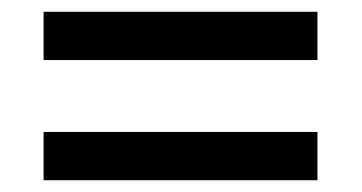

<svg xmlns="http://www.w3.org/2000/svg" viewBox="-20 -515 615 326"><path d="M54 -413H519V-495H54ZM54 -209H519V-291H54Z"/></svg>

Font: Noto Sans Cherokee Medium
Style: Regular
Weight: 500
Designer: Monotype Design Team
Foundry: Monotype Imaging Inc.
Version: Version 2.001